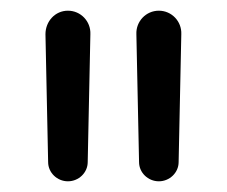

<svg xmlns="http://www.w3.org/2000/svg" viewBox="-20 -804 424 359"><path d="M277 -465C297 -465 314 -481 314 -501L319 -740C320 -764 301 -784 277 -784C253 -784 234 -764 235 -740L240 -501C240 -481 257 -465 277 -465ZM65 -740 70 -501C70 -481 87 -465 107 -465C127 -465 144 -481 144 -501L149 -740C150 -764 131 -784 107 -784C83 -784 65 -764 65 -740Z"/></svg>

Font: 寒蝉半圆体
Style: Regular
Weight: 400
Designer: Yoshimichi Ohira & Warren
Foundry: ChillType
Version: Version 1.800;Glyphs 3.1.1 (3135)